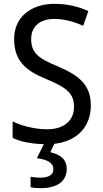

<svg xmlns="http://www.w3.org/2000/svg" viewBox="-20 -744 539 1004"><path d="M329 138C329 89 294 63 243 52L264 8C382 -5 455 -80 455 -193C455 -298 396 -349 282 -397C178 -440 143 -468 143 -541C143 -602 185 -645 264 -645C317 -645 369 -630 415 -609L442 -686C395 -708 335 -724 265 -724C140 -724 53 -652 54 -540C54 -428 112 -375 221 -331C332 -285 367 -254 367 -185C367 -116 318 -68 226 -68C162 -68 93 -86 46 -109V-23C87 -3 143 8 209 10L173 83C223 90 259 105 259 140C259 171 235 185 189 185C171 185 152 183 140 180V235C151 238 170 240 192 240C281 240 329 203 329 138Z"/></svg>

Font: Noto Sans Gurmukhi UI SemiCondensed
Style: Regular
Weight: 400
Width: 4
Designer: Jelle Bosma - Monotype Design Team
Foundry: Monotype Imaging Inc.
Version: Version 2.004